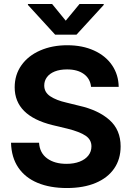

<svg xmlns="http://www.w3.org/2000/svg" viewBox="-20 -947 670 977"><path d="M321.3 -593.8Q284.7 -593.8 258.5 -583.3Q232.4 -572.8 218.8 -554.2Q205.1 -535.6 205.1 -511.7Q205.1 -477.5 235.8 -457Q266.6 -436.5 318.4 -424.8L381.8 -409.2Q480 -387.2 536.9 -336.7Q593.8 -286.1 593.8 -202.1Q593.8 -137.2 561 -89.6Q528.3 -42 466.8 -16.1Q405.3 9.8 320.3 9.8Q234.4 9.8 171.1 -16.6Q107.9 -43 73 -94.5Q38.1 -146 36.1 -220.7H178.7Q182.1 -168.5 220 -140.9Q257.8 -113.3 318.4 -113.3Q356.4 -113.3 385.3 -124.5Q414.1 -135.7 429.7 -155.8Q445.3 -175.8 445.3 -202.1Q445.3 -236.3 415.8 -256.3Q386.2 -276.4 324.2 -292L247.1 -310.5Q54.7 -357.9 54.7 -502.9Q54.7 -566.4 89.1 -615Q123.5 -663.6 184.6 -690.2Q245.6 -716.8 322.3 -716.8Q399.4 -716.8 458.5 -689.9Q517.6 -663.1 550.3 -615Q583 -566.9 584 -504.9H443.4Q439 -546.9 406.7 -570.3Q374.5 -593.8 321.3 -593.8ZM314.5 -841.8 384.8 -926.8H507.8V-921.9L369.1 -770.5H260.7L122.1 -921.9V-926.8H245.1Z"/></svg>

Font: Pretendard Std
Style: Bold
Weight: 700
Designer: Base glyphs from Inter by Rasmus Andersson; Hangeul glyphs from Noto Sans CJK(Source Han Sans) by Jang Soo-young and Kan
Foundry: Kil Hyung-jin
Version: Version 1.309